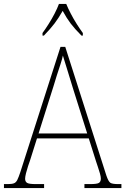

<svg xmlns="http://www.w3.org/2000/svg" viewBox="-23 -951 634 971"><path d="M-3 0V-20H16Q37 -20 47.5 -24Q58 -28 64.5 -41Q71 -54 80 -81L283 -714H307L515 -63Q525 -34 534.5 -27Q544 -20 575 -20H591V0H404V-20H433Q469 -20 478 -26.5Q487 -33 487 -48Q487 -57 482.5 -73.5Q478 -90 472 -107Q466 -124 463 -134L426 -251H164L129 -140Q125 -129 119 -111Q113 -93 108.5 -75Q104 -57 104 -47Q104 -33 113.5 -26.5Q123 -20 158 -20H200V0ZM172 -276H418L347 -501Q333 -547 318.5 -594Q304 -641 295 -670Q292 -654 283 -626.5Q274 -599 264 -568.5Q254 -538 247 -513ZM192 -784Q206 -803 222.5 -829Q239 -855 253 -882Q267 -909 275 -931H312Q321 -909 335 -882Q349 -855 365.5 -829Q382 -803 396 -784V-771H389Q355 -805 334.5 -832Q314 -859 294 -896Q273 -859 252.5 -832Q232 -805 199 -771H192Z"/></svg>

Font: Noto Serif Bengali SemiCondensed Thin
Style: Regular
Weight: 100
Width: 4
Designer: Juan Bruce, Universal Thirst, Indian Type Foundry and the Monotype Design Team.
Foundry: Monotype Imaging Inc.
Version: Version 2.003; ttfautohint (v1.8.4.7-5d5b)